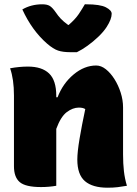

<svg xmlns="http://www.w3.org/2000/svg" viewBox="-20 -865 640 894"><path d="M338 -622H307Q273 -622 250.5 -629.5Q228 -637 199 -662Q129 -723 84 -821Q125 -845 177 -845Q199 -845 211.5 -837.5Q224 -830 240 -807Q250 -792 262.5 -778.5Q275 -765 297 -749H300Q331 -776 347 -800Q363 -824 375 -845H381Q446 -845 473 -831Q500 -817 500 -801Q500 -776 477 -740Q463 -718 438.5 -694.5Q414 -671 387.5 -652Q361 -633 338 -622ZM242 0Q208 6 171 6Q99 6 72 -17Q45 -40 45 -91V-420Q45 -496 27 -547Q48 -551 69 -553Q90 -555 110 -555Q175 -555 208.5 -523Q242 -491 242 -419V-412H248Q273 -477 323 -518.5Q373 -560 428 -560Q451 -560 473 -542.5Q495 -525 513 -496.5Q531 -468 542 -433.5Q553 -399 553 -365V-146Q553 -103 557 -68Q561 -33 571 0Q549 4 528 6.5Q507 9 481 9Q411 9 375.5 -21.5Q340 -52 340 -122Q340 -157 350.5 -219.5Q361 -282 377 -357Q367 -364 347 -364Q319 -364 291 -343Q263 -322 242 -265Z"/></svg>

Font: Recursive Mn Csl St Blk
Style: Regular
Weight: 900
Monospace: yes
Version: Version 1.079;hotconv 1.0.112;makeotfexe 2.5.65598; ttfautoh